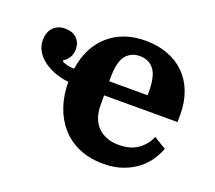

<svg xmlns="http://www.w3.org/2000/svg" viewBox="-98 -666 903 808"><g transform="rotate(20 353.5 -262.0)"><path d="M435 12Q373 12 325.5 -8.5Q278 -29 245.5 -66Q213 -103 196 -153Q179 -203 179 -262Q147 -265 117.5 -276Q88 -287 66 -303.5Q44 -320 31 -342Q18 -364 18 -390Q18 -427 38 -447.5Q58 -468 90 -468Q125 -468 143.5 -449Q162 -430 162 -402Q162 -379 152 -363.5Q142 -348 128 -340V-335Q140 -328 156 -325Q172 -322 183 -322Q198 -423 262.5 -479.5Q327 -536 426 -536Q482 -536 527 -519Q572 -502 603.5 -470.5Q635 -439 652 -394Q669 -349 669 -294V-260H340V-220Q340 -153 375 -119Q410 -85 468 -85Q522 -85 555 -109.5Q588 -134 602 -169L657 -136Q648 -111 631 -85Q614 -59 587 -37.5Q560 -16 522 -2Q484 12 435 12ZM340 -323H512V-337Q512 -409 489 -438Q466 -467 426 -467Q386 -467 363 -438Q340 -409 340 -337Z"/></g></svg>

Font: IBM Plex Serif
Style: Bold
Weight: 700
Designer: Mike Abbink, Paul van der Laan, Pieter van Rosmalen
Foundry: Bold Monday
Version: Version 2.008